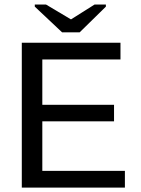

<svg xmlns="http://www.w3.org/2000/svg" viewBox="-20 -853 640 873"><path d="M79.1 0V-658.7H527.8V-582.5H172.4V-376.5H498.5V-301.3H172.4V-76.2H547.9V0ZM342.3 -706.1H262.2L138.2 -822.8V-832.5H189L302.2 -765.1H303.2L410.2 -832.5H461.4V-822.8Z"/></svg>

Font: Liberation Mono
Style: Regular
Weight: 400
Monospace: yes
Designer: Steve Matteson
Foundry: Ascender Corporation
Version: Version 2.1.5